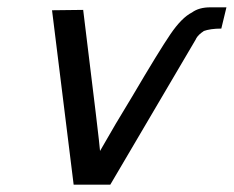

<svg xmlns="http://www.w3.org/2000/svg" viewBox="-20 -500 638 524"><path d="M122 -472Q136 -472 164 -472.5Q192 -473 207 -473Q252 -108 253 -88Q295 -162 341 -237Q414 -361 445 -406.5Q476 -452 504 -466Q523 -480 554 -480H598L584 -422Q554 -422 535 -415H536Q522 -406 516 -396L514 -392L281 4H181Z"/></svg>

Font: Coval
Style: Light Italic
Weight: 300
Foundry: Context Ltd
Version: Version 001.000